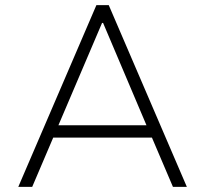

<svg xmlns="http://www.w3.org/2000/svg" viewBox="-20 -725 796 745"><path d="M51 0 354 -705H402L705 0H651L564 -204L597 -191H161L192 -204L105 0ZM376 -636 202 -228 178 -239H580L553 -228L380 -636Z"/></svg>

Font: Nunito Sans 7pt ExtraLight
Style: Regular
Weight: 250
Designer: Vernon Adams
Foundry: Vernon Adams
Version: Version 3.101;gftools[0.9.27]